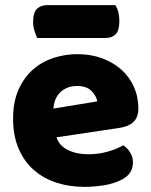

<svg xmlns="http://www.w3.org/2000/svg" viewBox="-20 -712 590 748"><path d="M309 16Q250 16 199.5 -0.5Q149 -17 111.5 -50Q74 -83 52.5 -133Q31 -183 31 -250Q31 -316 52.5 -363.5Q74 -411 109 -441.5Q144 -472 189 -486.5Q234 -501 281 -501Q334 -501 377.5 -485Q421 -469 452.5 -441Q484 -413 501.5 -374Q519 -335 519 -289Q519 -255 500 -237Q481 -219 447 -214L200 -177Q211 -144 245 -127.5Q279 -111 323 -111Q364 -111 400.5 -121.5Q437 -132 460 -146Q476 -136 487 -118Q498 -100 498 -80Q498 -35 456 -13Q424 4 384 10Q344 16 309 16ZM281 -377Q257 -377 239.5 -369Q222 -361 211 -348.5Q200 -336 194.5 -320.5Q189 -305 188 -289L359 -317Q356 -337 337 -357Q318 -377 281 -377ZM125 -564Q120 -575 114.5 -591.5Q109 -608 109 -626Q109 -663 124 -677.5Q139 -692 164 -692H429Q437 -681 441 -664.5Q445 -648 445 -630Q445 -593 430.5 -578.5Q416 -564 391 -564Z"/></svg>

Font: Baloo Bhai
Style: Regular
Weight: 400
Designer: Supriya Tembe, Noopur Datye and Ek Type
Foundry: Ek Type
Version: Version 1.100;PS 1.000;hotconv 1.0.88;makeotf.lib2.5.647800;